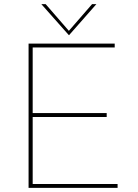

<svg xmlns="http://www.w3.org/2000/svg" viewBox="-20 -914 671 934"><path d="M538 -702V-683H139V-364H499V-345H139V-19H552V0H119V-702ZM449 -894 316 -743H315L181 -894H202L315 -764L428 -894Z"/></svg>

Font: Josefin Sans Thin
Style: Regular
Weight: 250
Designer: Santiago Orozco
Foundry: Typemade
Version: Version 2.000